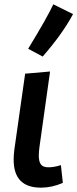

<svg xmlns="http://www.w3.org/2000/svg" viewBox="-20 -856 357 886"><path d="M169 10Q219 10 270 -12L261 -94Q230 -84 203 -84Q179 -84 169 -97Q159 -110 159 -138Q159 -154 162 -177L211 -526L96 -516L46 -164Q43 -140 43 -119Q43 10 169 10ZM177 -595Q270 -702 317 -791L226 -836Q200 -779 110 -631Z"/></svg>

Font: Brisa Sans Medium
Style: Italic
Weight: 600
Italic angle: -8°
Designer: Dalton Maag Ltd
Foundry: Dalton Maag Ltd
Version: Version 1.101;July 10, 2019;FontCreator 11.5.0.2425 64-bit